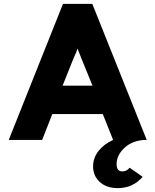

<svg xmlns="http://www.w3.org/2000/svg" viewBox="-20 -720 799 988"><path d="M586 248Q528 248 493.5 216.5Q459 185 459 136Q459 93 486.5 57.5Q514 22 562 0L509 -133H249L197 0H25L304 -700H455L735 0Q666 0 623 38.5Q580 77 580 124Q580 162 609 162Q633 162 647 143L714 190Q664 248 586 248ZM302 -279H456L399 -419Q380 -467 379 -470Q377 -460 358 -419Z"/></svg>

Font: Overpass Heavy
Style: Regular
Weight: 900
Designer: Delve Withrington, Thomas Jockin
Foundry: Delve Fonts
Version: Version 3.000;DELV;Overpass